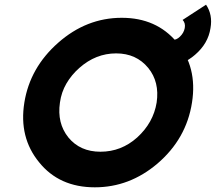

<svg xmlns="http://www.w3.org/2000/svg" viewBox="-20 -788 922 820"><path d="M714 -617 700 -507Q761 -509 813 -554Q841 -578 857.5 -606.5Q874 -635 879 -668Q889 -725 860 -768L760 -703Q773 -689 769 -668Q765 -647 748 -631Q741 -624 732.5 -620.5Q724 -617 714 -617ZM476 -560Q562 -560 613 -498Q662 -438 649 -350Q635 -264 566 -201Q498 -140 409 -140Q322 -140 272 -201Q223 -262 236 -350Q242 -394 263.5 -431Q285 -468 319 -498Q389 -560 476 -560ZM500 -712Q349 -712 228 -605Q108 -499 84 -350Q60 -201 147 -95Q233 12 385 12Q533 12 652 -89Q776 -195 800 -350Q824 -502 735 -608Q648 -712 500 -712Z"/></svg>

Font: Unageo
Style: ExtraBold-Italic
Weight: 800
Designer: Richard Sepsi
Foundry: Richard Sepsi
Version: Version 2.000